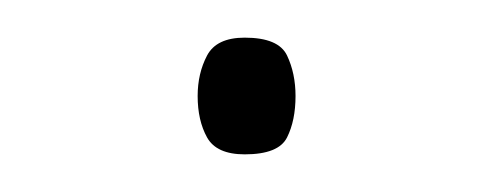

<svg xmlns="http://www.w3.org/2000/svg" viewBox="-20 -74 260 102"><path d="M85 -23Q85 -35 90 -44.5Q95 -54 110 -54Q128 -54 132.5 -44.5Q137 -35 137 -23Q137 -10 132.5 -1Q128 8 110 8Q95 8 90 -1Q85 -10 85 -23Z"/></svg>

Font: Noto Sans Thaana Thin
Style: Regular
Weight: 100
Designer: David Williams
Foundry: Google Inc.
Version: Version 3.001; ttfautohint (v1.8.4.7-5d5b)